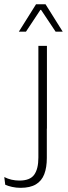

<svg xmlns="http://www.w3.org/2000/svg" viewBox="-84 -701 318 898"><path d="M95.5 -99.5V-486.5H135.5V-99.5ZM12 177.5Q-8.5 177.5 -27.5 173.2Q-46.5 169 -59.5 163L-64 127Q-47.5 135.5 -29.8 139.5Q-12 143.5 7 143.5Q56.5 143.5 76 116.2Q95.5 89 95.5 36V-150.5H135V38Q135 82.5 123 113.8Q111 145 84 161.2Q57 177.5 12 177.5ZM84.5 -681H129L209 -553.5V-553H176L108 -655H105L37.5 -553H4.5V-553.5Z"/></svg>

Font: Anek Latin ExtraLight
Style: Regular
Weight: 250
Designer: Yesha Goshar
Foundry: Ek Type
Version: Version 1.003